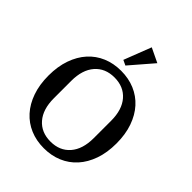

<svg xmlns="http://www.w3.org/2000/svg" viewBox="-265 -1108 1266 1266"><g transform="rotate(45 368.0 -475.0)"><path d="M368 -50Q454 -50 504 -107.5Q554 -165 554 -268V-430Q554 -533 504 -590.5Q454 -648 368 -648Q282 -648 232 -590.5Q182 -533 182 -430V-268Q182 -165 232 -107.5Q282 -50 368 -50ZM368 12Q298 12 240 -12.5Q182 -37 140 -83.5Q98 -130 74.5 -197Q51 -264 51 -349Q51 -434 74.5 -501Q98 -568 140 -614.5Q182 -661 240 -685.5Q298 -710 368 -710Q438 -710 496 -685.5Q554 -661 596 -614.5Q638 -568 661.5 -501Q685 -434 685 -349Q685 -264 661.5 -197Q638 -130 596 -83.5Q554 -37 496 -12.5Q438 12 368 12ZM327 -771 401 -962 501 -914 363 -754Z"/></g></svg>

Font: IBM Plex Serif Medium
Style: Regular
Weight: 500
Designer: Mike Abbink, Paul van der Laan, Pieter van Rosmalen
Foundry: Bold Monday
Version: Version 2.5